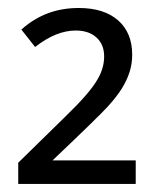

<svg xmlns="http://www.w3.org/2000/svg" viewBox="-20 -744 390 478"><path d="M25.4 -338.9 140.6 -451.7Q172.9 -482.9 192.6 -505.6Q212.4 -528.3 223.1 -546.9Q239.3 -574.7 239.3 -603.5Q239.3 -633.3 220.2 -650.6Q201.2 -668 168.5 -668Q119.6 -668 67.4 -627L33.2 -670.4Q64 -697.8 99.1 -710.9Q134.3 -724.1 176.3 -724.1Q238.8 -724.1 273.9 -693.4Q309.1 -662.6 309.1 -607.9Q309.1 -585.4 302.7 -565.2Q296.4 -544.9 283.2 -523.4Q271 -503.9 249 -479.5Q227.1 -455.1 110.8 -344.7H317.9V-286.1H25.4Z"/></svg>

Font: Viking Open Sans
Style: Regular
Weight: 400
Foundry: Ascender Corporation
Version: Version 2.001